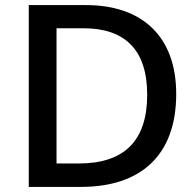

<svg xmlns="http://www.w3.org/2000/svg" viewBox="-20 -734 771 754"><path d="M672 -365C672 -593 536 -714 318 -714H93V0H298C532 0 672 -123 672 -365ZM558 -362C558 -182 469 -92 289 -92H202V-623H308C468 -623 558 -541 558 -362Z"/></svg>

Font: Noto Sans Georgian Medium
Style: Regular
Weight: 500
Designer: Monotype Design Team, Akaki Razmadze
Foundry: Google LLC
Version: Version 2.005